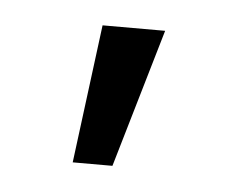

<svg xmlns="http://www.w3.org/2000/svg" viewBox="-28 -780 271 221"><g transform="rotate(5 107.5 -669.0)"><path d="M83 -749H155.3L108.4 -588.9H62.5Z"/></g></svg>

Font: Pretendard Light
Style: Regular
Weight: 300
Designer: Base glyphs from Inter by Rasmus Andersson; Hangeul glyphs from Noto Sans CJK(Source Han Sans) by Jang Soo-young and Kan
Foundry: Kil Hyung-jin
Version: Version 1.309